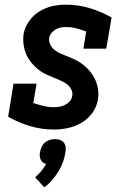

<svg xmlns="http://www.w3.org/2000/svg" viewBox="-20 -548 540 824"><path d="M212 8Q158 8 108.5 -7Q59 -22 15 -47L38 -189H137L123 -106Q144 -99 165.5 -93.5Q187 -88 210 -88Q223 -88 235 -90Q247 -92 258.5 -97.5Q270 -103 279 -113Q288 -123 290 -136Q293 -152 285 -166Q277 -180 265 -188.5Q253 -197 238.5 -203Q224 -209 210 -215Q196 -221 182 -227Q168 -233 155.5 -241.5Q143 -250 132 -260.5Q121 -271 111.5 -283Q102 -295 95.5 -308.5Q89 -322 85 -337.5Q81 -353 80 -368.5Q79 -384 81 -401Q86 -430 104 -456Q122 -482 148.5 -498.5Q175 -515 204 -521.5Q233 -528 263 -528Q316 -528 365.5 -513Q415 -498 459 -473L436 -339H338L350 -413Q330 -420 308.5 -426Q287 -432 264 -432Q252 -432 241 -430Q230 -428 219.5 -422Q209 -416 201 -406.5Q193 -397 191 -385Q189 -369 196.5 -355Q204 -341 216 -332Q228 -323 242.5 -317Q257 -311 271 -305.5Q285 -300 299 -293.5Q313 -287 325.5 -278.5Q338 -270 349.5 -259.5Q361 -249 370 -237Q379 -225 386 -211.5Q393 -198 397 -183Q401 -168 402 -152Q403 -136 400 -120Q395 -89 376 -63Q357 -37 329.5 -21Q302 -5 271.5 1.5Q241 8 212 8ZM170 256 131 213Q145 201 157 186.5Q169 172 178 156Q170 154 164 149Q158 144 154.5 136.5Q151 129 150.5 120.5Q150 112 152 104Q154 93 159 82Q164 71 173 63.5Q182 56 193.5 52.5Q205 49 216 49Q227 49 237 52.5Q247 56 253.5 63.5Q260 71 261.5 82Q263 93 261 104Q258 126 250.5 147Q243 168 231 187.5Q219 207 204 224.5Q189 242 170 256Z"/></svg>

Font: Iosevka Gothic
Style: Bold Italic
Weight: 700
Italic angle: -9°
Monospace: yes
Designer: Belleve Invis
Foundry: Belleve Invis
Version: Version 15.5.1; ttfautohint (v1.8.4)